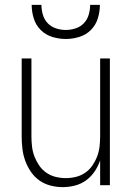

<svg xmlns="http://www.w3.org/2000/svg" viewBox="-20 -760 540 788"><path d="M237 8Q212 8 187 1.5Q162 -5 141.5 -19.5Q121 -34 106.5 -55.5Q92 -77 83.5 -100.5Q75 -124 72 -149.5Q69 -175 69 -200V-520H109V-200Q109 -179 111.5 -158Q114 -137 121.5 -117.5Q129 -98 141 -80.5Q153 -63 170.5 -51Q188 -39 208.5 -34Q229 -29 250 -29Q271 -29 291.5 -34Q312 -39 329.5 -51Q347 -63 359 -80.5Q371 -98 378.5 -117.5Q386 -137 388.5 -158Q391 -179 391 -200V-520H431V0H391V-102Q383 -78 368.5 -56.5Q354 -35 333.5 -20Q313 -5 288 1.5Q263 8 237 8ZM250 -600Q222 -600 194.5 -608.5Q167 -617 147 -637Q127 -657 118.5 -684.5Q110 -712 110 -740H150Q150 -720 156 -699.5Q162 -679 176 -664.5Q190 -650 210 -643.5Q230 -637 250 -637Q270 -637 290 -643.5Q310 -650 324 -664.5Q338 -679 344 -699.5Q350 -720 350 -740H390Q390 -712 381.5 -684.5Q373 -657 353 -637Q333 -617 305.5 -608.5Q278 -600 250 -600Z"/></svg>

Font: Iosevka Extralight
Style: Regular
Weight: 200
Monospace: yes
Designer: Belleve Invis
Foundry: Belleve Invis
Version: Version 32.0.1; ttfautohint (v1.8.4)